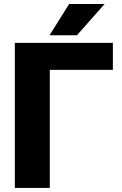

<svg xmlns="http://www.w3.org/2000/svg" viewBox="-20 -921 598 941"><path d="M533.2 -578.6H224.1V0H52.7V-710.9H533.2ZM318.8 -901.4H492.7L356.9 -748H222.7Z"/></svg>

Font: Sadagaat-English
Style: Regular
Weight: 900
Designer: Ahmed alsheikh
Foundry: Ahmed alsheikh Design
Version: Version 2.137;January 17, 2018;FontCreator 11.0.0.2408 64-bi